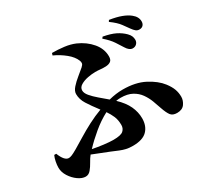

<svg xmlns="http://www.w3.org/2000/svg" viewBox="-164 -993 1328 1260"><g transform="rotate(-30 500.0 -362.5)"><path d="M694.8 -685.1 703.1 -695.8Q759.3 -685.5 793.9 -668.5Q828.6 -651.4 854 -626Q868.2 -611.8 873.5 -598.6Q878.9 -585.4 878.9 -570.8Q878.9 -553.7 866.9 -541.5Q855 -529.3 835.9 -529.8Q811 -531.2 791 -564Q778.3 -585 756.6 -617.7Q734.9 -650.4 694.8 -685.1ZM520 -131.8Q520 -170.9 507.8 -199Q495.6 -227.1 477.1 -253.9Q420.9 -224.6 367.7 -180.4Q314.5 -136.2 272.9 -91.8Q311 -84 354.5 -78.6Q397.9 -73.2 426.8 -73.2Q483.4 -73.2 501.7 -89.8Q520 -106.4 520 -131.8ZM356.9 -752.9 361.8 -769Q407.2 -769 452.1 -763.4Q497.1 -757.8 533.2 -742.2Q595.2 -714.8 635 -667.5Q674.8 -620.1 674.8 -563Q674.8 -538.1 661.9 -527.8Q648.9 -517.6 628.4 -516.1Q607.9 -514.6 585.7 -516.8Q563.5 -519 544.9 -519Q519.5 -519 487.8 -512.9Q456.1 -506.8 433.1 -492.9Q410.2 -479 410.2 -456.1Q410.2 -436 429.7 -412.8Q449.2 -389.6 478.5 -364.7Q507.8 -339.8 537.1 -314.9Q592.8 -329.1 643.1 -329.1Q739.7 -329.1 806.6 -294.2Q873.5 -259.3 909.2 -212.9Q933.1 -181.6 943.1 -154.3Q953.1 -127 953.1 -96.2Q953.1 -68.4 935.1 -42.7Q917 -17.1 877 -17.1Q844.2 -17.1 829.3 -36.6Q814.5 -56.2 799.8 -99.1Q790.5 -127.4 778.1 -160.4Q765.6 -193.4 744.9 -222.7Q724.1 -252 690.2 -270.5Q656.2 -289.1 604 -289.1Q587.9 -289.1 569.8 -286.1Q618.2 -240.2 639.2 -194.8Q660.2 -149.4 660.2 -102.1Q660.2 -44.4 626.5 -9.8Q592.8 24.9 517.1 24.9Q489.3 24.9 467.8 20Q446.3 15.1 423.8 5.9Q401.4 -3.4 371.1 -16.1Q344.2 -27.3 312.5 -39.3Q280.8 -51.3 248 -64.9Q233.4 -46.9 219.2 -21Q205.1 4.9 188.2 24.9Q171.4 44.9 148.9 44.9Q122.1 44.9 92.5 23.9Q63 2.9 42.5 -29.3Q22 -61.5 22 -95.2Q22 -116.2 26.9 -140.4Q31.7 -164.6 40 -182.1H55.2Q81.1 -116.2 113.8 -116.2Q123 -116.2 137.2 -121.8Q151.4 -127.4 179.4 -143.6Q207.5 -159.7 257.8 -190.9Q301.3 -217.8 350.6 -243.4Q399.9 -269 451.2 -288.1Q410.6 -341.3 387.2 -378.7Q363.8 -416 363.8 -456.1Q363.8 -479 385.3 -503.2Q406.7 -527.3 434.8 -549.8Q462.9 -572.3 482.9 -589.8Q496.6 -602.1 498 -611.8Q499.5 -621.6 495.1 -632.8Q481 -668.5 442.1 -700.2Q403.3 -731.9 356.9 -752.9ZM787.1 -758.8 793.9 -770Q847.2 -761.7 882.8 -748.3Q918.5 -734.9 940.9 -716.8Q975.1 -689.9 975.1 -654.8Q975.1 -637.2 965.1 -626.2Q955.1 -615.2 937 -615.2Q921.4 -615.2 910.4 -624.3Q899.4 -633.3 886.2 -651.9Q874 -668.5 853.8 -696.8Q833.5 -725.1 787.1 -758.8Z"/></g></svg>

Font: Source Han Serif JP Heavy
Style: Regular
Weight: 900
Designer: Ryoko NISHIZUKA  (kana & ideographs); Frank Grießhammer (Latin, Greek & Cyrillic); Wenlong ZHANG  (bopomofo); Sandoll Co
Foundry: Adobe Systems Incorporated
Version: Version 1.001;PS 1.001;hotconv 16.6.54;makeotf.lib2.5.65590